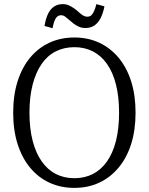

<svg xmlns="http://www.w3.org/2000/svg" viewBox="-20 -902 722 932"><path d="M341 10Q275 10 220.5 -15Q166 -40 126.5 -87.5Q87 -135 65.5 -202.5Q44 -270 44 -355Q44 -440 65.5 -507.5Q87 -575 126.5 -622.5Q166 -670 220.5 -695Q275 -720 341 -720Q407 -720 461 -695Q515 -670 555 -622.5Q595 -575 616.5 -507.5Q638 -440 638 -355Q638 -270 616.5 -202.5Q595 -135 555 -87.5Q515 -40 461 -15Q407 10 341 10ZM341 -37Q391 -37 431 -57.5Q471 -78 499.5 -118.5Q528 -159 543 -218.5Q558 -278 558 -355Q558 -432 543 -491.5Q528 -551 499.5 -591.5Q471 -632 431 -652.5Q391 -673 341 -673Q291 -673 250.5 -652.5Q210 -632 182 -591.5Q154 -551 138.5 -491.5Q123 -432 123 -355Q123 -278 138.5 -218.5Q154 -159 182.5 -118.5Q211 -78 251 -57.5Q291 -37 341 -37ZM395 -766Q377 -766 362.5 -772.5Q348 -779 336.5 -788Q325 -797 315 -806Q305 -815 296 -821.5Q287 -828 277 -828Q265 -828 257 -820.5Q249 -813 244 -799.5Q239 -786 235 -765L196 -776Q202 -812 213.5 -835.5Q225 -859 243 -870.5Q261 -882 284 -882Q302 -882 315.5 -875.5Q329 -869 341 -860.5Q353 -852 363 -842.5Q373 -833 383 -827Q393 -821 404 -821Q416 -821 423.5 -828Q431 -835 437 -849Q443 -863 448 -882L487 -871Q480 -836 467.5 -812.5Q455 -789 437 -777.5Q419 -766 395 -766Z"/></svg>

Font: Roboto Serif 28pt Condensed Light
Style: Regular
Weight: 300
Width: 3
Designer: Greg Gazdowicz
Foundry: Commercial Type
Version: Version 1.008